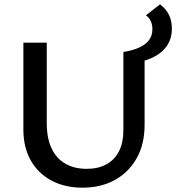

<svg xmlns="http://www.w3.org/2000/svg" viewBox="-20 -855 814 887"><path d="M361 12Q279 12 217.5 -21Q156 -54 122 -114Q88 -174 88 -256V-658H196V-287Q196 -216 218.5 -169Q241 -122 282.5 -98.5Q324 -75 380 -75Q434 -75 472 -96Q510 -117 530 -157Q550 -197 550 -252V-615H648V-278Q648 -190 612 -125Q576 -60 511.5 -24Q447 12 361 12ZM576 -561 550 -615Q590 -621 620 -634Q650 -647 667 -668Q684 -689 684 -720Q684 -741 676.5 -757.5Q669 -774 654 -784L719 -835Q746 -815 760 -787.5Q774 -760 774 -723Q774 -675 749.5 -641Q725 -607 680.5 -587Q636 -567 576 -561Z"/></svg>

Font: Ysabeau Office SemiBold
Style: Regular
Weight: 600
Designer: Christian Thalmann (Catharsis Fonts)
Version: Version 2.001;gftools[0.9.30]; featfreeze: tnum,lnum,ss02